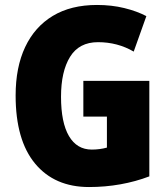

<svg xmlns="http://www.w3.org/2000/svg" viewBox="-20 -744 677 774"><path d="M316 -418H582V-33Q527 -12 465.5 -1Q404 10 339 10Q200 10 121.5 -84.5Q43 -179 43 -359Q43 -473 81.5 -554.5Q120 -636 193 -680Q266 -724 371 -724Q430 -724 481 -711.5Q532 -699 570 -679L519 -536Q454 -574 375 -574Q299 -574 262.5 -515Q226 -456 226 -354Q226 -250 258 -195.5Q290 -141 350 -141Q382 -141 411 -149V-274H316Z"/></svg>

Font: Noto Sans Myanmar Condensed Black
Style: Regular
Weight: 900
Width: 3
Designer: Monotype Design Team
Foundry: Monotype Imaging Inc.
Version: Version 2.107; ttfautohint (v1.8.4.7-5d5b)